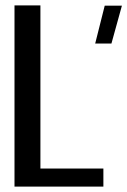

<svg xmlns="http://www.w3.org/2000/svg" viewBox="-20 -695 474 715"><path d="M334.5 -533H395L434 -674H370ZM34 0H365V-67.5H130.5V-675H34Z"/></svg>

Font: Anybody SemiCondensed
Style: Regular
Weight: 400
Width: 4
Version: Version 1.113;gftools[0.9.25]